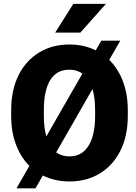

<svg xmlns="http://www.w3.org/2000/svg" viewBox="-20 -958 728 1024"><path d="M661.6 -369.6V-340.8Q661.6 -231.9 621.8 -153.6Q582 -75.2 512 -32.7Q441.9 9.8 351.1 9.8Q272.5 9.8 208.5 -22L169.4 46.4H67.9L136.7 -73.2Q90.8 -119.1 65.2 -186.8Q39.6 -254.4 39.6 -340.8V-369.6Q39.6 -478.5 79.1 -557.1Q118.7 -635.7 188.7 -678.2Q258.8 -720.7 350.1 -720.7Q427.2 -720.7 490.7 -689.5L520.5 -741.2H621.6L562.5 -638.7Q609.4 -592.8 635.5 -524.7Q661.6 -456.5 661.6 -369.6ZM213.9 -340.8Q213.9 -276.4 227.1 -230.5L419.4 -565.4Q390.1 -586.4 350.1 -586.4Q282.2 -586.4 248 -531.2Q213.9 -476.1 213.9 -370.6ZM487.3 -340.8V-370.6Q487.3 -436 473.1 -482.9L279.8 -145.5Q309.1 -124 351.1 -124Q416.5 -124 451.9 -180.2Q487.3 -236.3 487.3 -340.8ZM274.4 -784.2 371.1 -937.5H544.9L408.7 -784.2Z"/></svg>

Font: Vazirmatn RD UI FD Black
Style: Regular
Weight: 900
Designer: Saber Rastikerdar
Foundry: Saber Rastikerdar
Version: Version 33.003